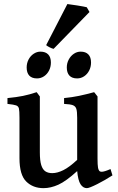

<svg xmlns="http://www.w3.org/2000/svg" viewBox="-20 -933 592 967"><path d="M368.7 -71.3Q313 -20.5 274.2 -2.9Q235.4 14.6 199.2 14.6Q146 14.6 112.1 -18.8Q78.1 -52.2 78.1 -136.2V-339.8Q78.1 -374.5 75.4 -386.2Q72.8 -397.9 61.5 -402.1Q50.3 -406.2 17.6 -409.7V-439Q63.5 -443.4 95.7 -450Q127.9 -456.5 164.6 -468.8L180.7 -447.3V-165.5Q180.7 -124.5 187.7 -101.8Q194.8 -79.1 208.5 -70.1Q222.2 -61 243.2 -61Q269 -61 299.3 -76.2Q329.6 -91.3 368.7 -127.9V-339.8Q368.7 -371.1 364.5 -384.5Q360.4 -397.9 347.2 -403.1Q334 -408.2 302.7 -409.7V-439Q342.8 -442.9 377.9 -450.2Q413.1 -457.5 454.1 -468.8L471.2 -447.3V-133.8Q471.2 -103 473.6 -89.1Q476.1 -75.2 482.4 -70.3Q486.3 -67.9 492.2 -67.9Q505.4 -67.9 536.6 -81.5L546.4 -49.8Q509.8 -25.9 469.5 -5.6Q429.2 14.6 417.5 14.6Q398.4 14.6 385.7 -4.9Q373 -24.4 368.7 -71.3ZM114.3 -593.3Q114.3 -614.7 123.8 -633.1Q133.3 -651.4 149.4 -662.1Q165.5 -672.9 183.6 -672.9Q209 -672.9 222.7 -658.9Q236.3 -645 236.3 -618.2Q236.3 -596.2 227.1 -577.9Q217.8 -559.6 201.7 -548.8Q185.5 -538.1 166.5 -538.1Q140.6 -538.1 127.4 -552.2Q114.3 -566.4 114.3 -593.3ZM316.4 -593.3Q316.4 -614.7 326.2 -633.1Q335.9 -651.4 351.8 -662.1Q367.7 -672.9 386.2 -672.9Q411.6 -672.9 425 -658.9Q438.5 -645 438.5 -618.2Q438.5 -596.2 429.2 -577.9Q419.9 -559.6 403.8 -548.8Q387.7 -538.1 368.7 -538.1Q342.8 -538.1 329.6 -552.2Q316.4 -566.4 316.4 -593.3ZM212.4 -705.6 319.3 -912.6Q331.5 -911.6 369.1 -905.5Q406.7 -899.4 417 -896.5L430.7 -872.6L250 -687Q242.2 -688.5 230.5 -694.3Q218.8 -700.2 212.4 -705.6Z"/></svg>

Font: David Libre Medium
Style: Regular
Weight: 500
Version: Version 1.000